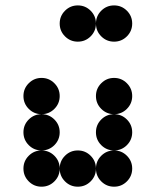

<svg xmlns="http://www.w3.org/2000/svg" viewBox="-20 -704 587 724"><path d="M341.8 -615.2Q341.8 -586.9 321.8 -566.9Q301.8 -546.9 273.4 -546.9Q245.1 -546.9 225.1 -566.9Q205.1 -586.9 205.1 -615.2Q205.1 -643.6 225.1 -663.6Q245.1 -683.6 273.4 -683.6Q301.8 -683.6 321.8 -663.6Q341.8 -643.6 341.8 -615.2ZM478.5 -615.2Q478.5 -586.9 458.5 -566.9Q438.5 -546.9 410.2 -546.9Q381.8 -546.9 361.8 -566.9Q341.8 -586.9 341.8 -615.2Q341.8 -643.6 361.8 -663.6Q381.8 -683.6 410.2 -683.6Q438.5 -683.6 458.5 -663.6Q478.5 -643.6 478.5 -615.2ZM205.1 -341.8Q205.1 -313.5 185.1 -293.5Q165 -273.4 136.7 -273.4Q108.4 -273.4 88.4 -293.5Q68.4 -313.5 68.4 -341.8Q68.4 -370.1 88.4 -390.1Q108.4 -410.2 136.7 -410.2Q165 -410.2 185.1 -390.1Q205.1 -370.1 205.1 -341.8ZM478.5 -341.8Q478.5 -313.5 458.5 -293.5Q438.5 -273.4 410.2 -273.4Q381.8 -273.4 361.8 -293.5Q341.8 -313.5 341.8 -341.8Q341.8 -370.1 361.8 -390.1Q381.8 -410.2 410.2 -410.2Q438.5 -410.2 458.5 -390.1Q478.5 -370.1 478.5 -341.8ZM205.1 -205.1Q205.1 -176.8 185.1 -156.7Q165 -136.7 136.7 -136.7Q108.4 -136.7 88.4 -156.7Q68.4 -176.8 68.4 -205.1Q68.4 -233.4 88.4 -253.4Q108.4 -273.4 136.7 -273.4Q165 -273.4 185.1 -253.4Q205.1 -233.4 205.1 -205.1ZM478.5 -205.1Q478.5 -176.8 458.5 -156.7Q438.5 -136.7 410.2 -136.7Q381.8 -136.7 361.8 -156.7Q341.8 -176.8 341.8 -205.1Q341.8 -233.4 361.8 -253.4Q381.8 -273.4 410.2 -273.4Q438.5 -273.4 458.5 -253.4Q478.5 -233.4 478.5 -205.1ZM205.1 -68.4Q205.1 -40 185.1 -20Q165 0 136.7 0Q108.4 0 88.4 -20Q68.4 -40 68.4 -68.4Q68.4 -96.7 88.4 -116.7Q108.4 -136.7 136.7 -136.7Q165 -136.7 185.1 -116.7Q205.1 -96.7 205.1 -68.4ZM341.8 -68.4Q341.8 -40 321.8 -20Q301.8 0 273.4 0Q245.1 0 225.1 -20Q205.1 -40 205.1 -68.4Q205.1 -96.7 225.1 -116.7Q245.1 -136.7 273.4 -136.7Q301.8 -136.7 321.8 -116.7Q341.8 -96.7 341.8 -68.4ZM478.5 -68.4Q478.5 -40 458.5 -20Q438.5 0 410.2 0Q381.8 0 361.8 -20Q341.8 -40 341.8 -68.4Q341.8 -96.7 361.8 -116.7Q381.8 -136.7 410.2 -136.7Q438.5 -136.7 458.5 -116.7Q478.5 -96.7 478.5 -68.4Z"/></svg>

Font: DatDot
Style: Bold
Weight: 700
Designer: GGBot
Version: 1.00